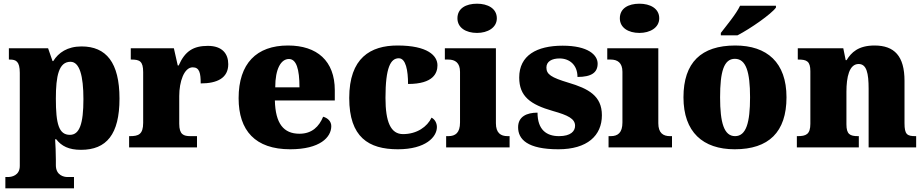

<svg xmlns="http://www.w3.org/2000/svg" viewBox="-20 -797 4997 1038"><path d="M9 221H380V160H344C327 160 282 152 282 96V66C282 26 280 -10 278 -44H284C313 -7 352 13 418 13C556 13 626 -71 626 -264C626 -459 554 -546 421 -546C344 -546 296 -512 268 -467H264L240 -536H28V-475H33C66 -475 87 -466 87 -403V100C87 153 41 160 24 160H9ZM358 -68C298 -68 282 -127 282 -264C282 -387 298 -463 361 -463C410 -463 431 -388 431 -261C431 -128 410 -68 358 -68Z M678 0H1045V-61H1010C973 -61 949 -69 949 -128V-278C949 -355 975 -433 1022 -433C1059 -433 1065 -401 1065 -346C1154 -346 1214 -375 1214 -450C1214 -506 1182 -549 1104 -549C1026 -549 980 -521 946 -443H941L920 -536H687V-475H691C735 -475 754 -466 754 -407V-133C754 -70 728 -61 683 -61H678Z M1549 10C1710 10 1771 -55 1771 -115C1771 -141 1752 -159 1727 -166C1705 -113 1667 -74 1599 -74C1513 -74 1469 -129 1466 -254H1790V-309C1790 -468 1694 -551 1537 -551C1367 -551 1270 -454 1270 -266C1270 -91 1360 10 1549 10ZM1599 -325H1468C1468 -425 1499 -478 1542 -478C1582 -478 1599 -424 1599 -325Z M2131 10C2282 10 2342 -57 2342 -110C2342 -128 2334 -150 2313 -161C2290 -112 2234 -72 2159 -72C2092 -72 2064 -138 2064 -268C2064 -433 2092 -482 2136 -482C2174 -482 2186 -416 2186 -343C2324 -343 2345 -403 2345 -444C2345 -496 2292 -551 2129 -551C1983 -551 1868 -484 1868 -267C1868 -55 1973 10 2131 10Z M2559 -619C2616 -619 2666 -647 2666 -698C2666 -752 2616 -777 2559 -777C2499 -777 2453 -752 2453 -698C2453 -647 2499 -619 2559 -619ZM2392 0H2735V-61H2724C2687 -61 2661 -78 2661 -131V-536H2385V-475H2404C2440 -475 2467 -458 2467 -409V-135C2467 -79 2442 -61 2404 -61H2392Z M2999 10C3155 10 3234 -64 3234 -174C3234 -279 3161 -318 3053 -350C2960 -378 2934 -395 2934 -432C2934 -465 2964 -481 3005 -481C3059 -481 3102 -446 3102 -381C3178 -381 3211 -405 3211 -453C3211 -500 3159 -550 3022 -550C2881 -550 2787 -497 2787 -378C2787 -276 2847 -232 2969 -197C3051 -174 3089 -155 3089 -117C3089 -88 3066 -61 3002 -61C2934 -61 2886 -96 2886 -188C2828 -188 2781 -167 2781 -109C2781 -44 2831 10 2999 10Z M3437 -619C3494 -619 3544 -647 3544 -698C3544 -752 3494 -777 3437 -777C3377 -777 3331 -752 3331 -698C3331 -647 3377 -619 3437 -619ZM3270 0H3613V-61H3602C3565 -61 3539 -78 3539 -131V-536H3263V-475H3282C3318 -475 3345 -458 3345 -409V-135C3345 -79 3320 -61 3282 -61H3270Z M3877 -619V-606H3967C4037 -642 4150 -721 4175 -756V-766H3981C3960 -721 3906 -657 3877 -619ZM3952 10C4136 10 4232 -83 4232 -271C4232 -459 4127 -551 3955 -551C3771 -551 3675 -459 3675 -271C3675 -83 3780 10 3952 10ZM3954 -61C3894 -61 3873 -134 3873 -271C3873 -409 3893 -479 3953 -479C4013 -479 4035 -409 4035 -271C4035 -134 4014 -61 3954 -61Z M4288 0H4623V-61H4619C4575 -61 4556 -71 4556 -125V-301C4556 -380 4571 -451 4622 -451C4665 -451 4676 -402 4676 -317V0H4933V-61H4929C4884 -61 4870 -70 4870 -131V-360C4870 -494 4815 -551 4708 -551C4620 -551 4582 -513 4557 -472H4552L4539 -536H4293V-475H4297C4341 -475 4361 -466 4361 -412V-128C4361 -70 4337 -61 4292 -61H4288Z"/></svg>

Font: Noto Serif Thai Black
Style: Regular
Weight: 900
Designer: Monotype Design Team
Foundry: Monotype Imaging Inc.
Version: Version 2.002